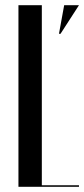

<svg xmlns="http://www.w3.org/2000/svg" viewBox="-20 -719 324 739"><path d="M213 -589 284 -699H227L207 -589ZM51 -699V0H284V-6H141V-699Z"/></svg>

Font: Moniqa SemBd Display
Style: Regular
Weight: 600
Designer: Rajesh Rajput
Foundry: Rajesh Rajput
Version: Version 1.000